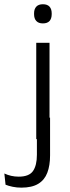

<svg xmlns="http://www.w3.org/2000/svg" viewBox="-81 -684 320 882"><path d="M85.5 -45V-487.5H146.5V-45ZM116 -576.5Q96 -576.5 85.8 -587.5Q75.5 -598.5 75.5 -619V-622.5Q75.5 -642.5 85.8 -653.5Q96 -664.5 116 -664.5Q136.5 -664.5 146.5 -653.5Q156.5 -642.5 156.5 -622.5V-619Q156.5 -598.5 146.5 -587.5Q136.5 -576.5 116 -576.5ZM17 178Q-4 178 -23 174Q-42 170 -55.5 164.5L-61 113Q-46 120 -29.5 123.8Q-13 127.5 5 127.5Q52.5 127.5 70.5 101.8Q88.5 76 88.5 27V-143.5H149V30Q149 76.5 136.2 109.8Q123.5 143 94.5 160.5Q65.5 178 17 178Z"/></svg>

Font: Anek Gurmukhi Medium Light
Style: Regular
Weight: 300
Version: Version 1.003